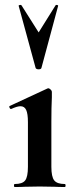

<svg xmlns="http://www.w3.org/2000/svg" viewBox="-20 -750 303 770"><path d="M39 -12Q70 -12 81 -26.5Q92 -41 92 -81V-260Q92 -294 85 -309Q78 -324 62 -324Q49 -324 25 -313H24Q20 -313 18 -318.5Q16 -324 19 -325L170 -395L173 -396Q178 -396 183 -391Q188 -386 188 -382V-360Q186 -320 186 -262V-81Q186 -41 197.5 -26.5Q209 -12 240 -12Q243 -12 243 -6Q243 0 240 0Q214 0 199 -1L139 -2L80 -1Q65 0 39 0Q36 0 36 -6Q36 -12 39 -12ZM66 -729 135 -620 203 -729Q205 -731 209.5 -730Q214 -729 213 -726L146 -477Q144 -472 135 -472Q126 -472 123 -477L55 -726Q54 -729 59 -730Q64 -731 66 -729Z"/></svg>

Font: Cormorant Garamond
Style: Bold
Weight: 700
Designer: Christian Thalmann (Catharsis Fonts)
Foundry: Catharsis Fonts
Version: Version 4.000